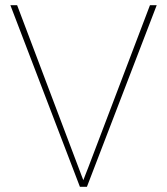

<svg xmlns="http://www.w3.org/2000/svg" viewBox="-20 -720 644 740"><path d="M20 -700H46L282 -76Q291 -53 295 -41.5Q299 -30 308 -8H295Q296 -13 300 -22.5Q304 -32 309 -46L320 -74L558 -700H584L315 0H288Z"/></svg>

Font: Easer Grotesk Variable
Style: Regular
Weight: 400
Designer: Boardeaser, Bonnie Shaver-Troup, Thomas Jockin
Foundry: Lexend
Version: Version 1.001;Glyphs 3.1.2 (3151)